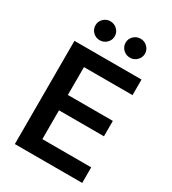

<svg xmlns="http://www.w3.org/2000/svg" viewBox="-222 -1057 1049 1172"><g transform="rotate(30 302.5 -470.5)"><path d="M73.2 0V-727.5H545.9V-617.7H203.6V-421.4H520.5V-313H203.6V-109.9H547.9V0ZM204.6 -807.6Q176.3 -807.6 156.5 -827.1Q136.7 -846.7 136.7 -874.5Q136.7 -901.9 156.5 -921.4Q176.3 -940.9 204.6 -940.9Q232.4 -940.9 252.4 -921.4Q272.5 -901.9 272.5 -874.5Q272.5 -846.7 252.4 -827.1Q232.4 -807.6 204.6 -807.6ZM417.5 -807.6Q389.2 -807.6 369.1 -827.1Q349.1 -846.7 349.1 -874.5Q349.1 -901.9 369.1 -921.4Q389.2 -940.9 417.5 -940.9Q445.3 -940.9 465.3 -921.4Q485.4 -901.9 485.4 -874.5Q485.4 -846.7 465.3 -827.1Q445.3 -807.6 417.5 -807.6Z"/></g></svg>

Font: Inter SemiBold
Style: Regular
Weight: 600
Designer: Rasmus Andersson
Foundry: rsms
Version: Version 4.001;git-9221beed3